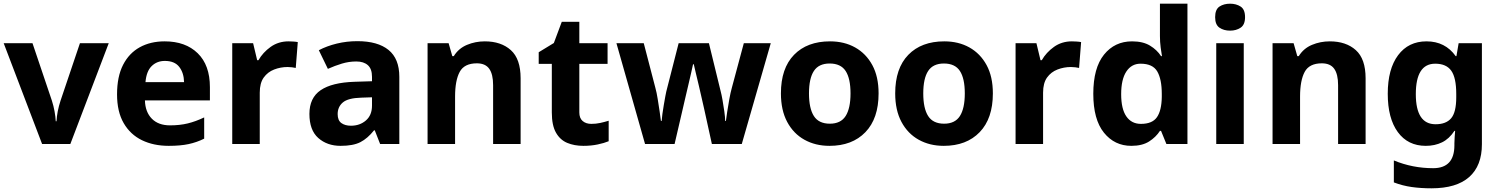

<svg xmlns="http://www.w3.org/2000/svg" viewBox="-20 -780 8125 1040"><path d="M208 0 0 -546H156L261 -235Q270 -207 275.5 -177Q281 -147 282 -123H286Q289 -177 308 -235L413 -546H569L361 0Z M872 -556Q985 -556 1051 -491.5Q1117 -427 1117 -308V-236H765Q767 -173 802.5 -137Q838 -101 901 -101Q954 -101 997 -111.5Q1040 -122 1086 -144V-29Q1046 -9 1001.5 0.5Q957 10 894 10Q812 10 749 -20.5Q686 -51 650 -113Q614 -175 614 -269Q614 -365 646.5 -428.5Q679 -492 737 -524Q795 -556 872 -556ZM873 -450Q830 -450 801.5 -422Q773 -394 768 -335H977Q976 -385 951 -417.5Q926 -450 873 -450Z M1543 -556Q1554 -556 1569 -555Q1584 -554 1593 -552L1582 -412Q1575 -414 1561.5 -415.5Q1548 -417 1538 -417Q1500 -417 1465 -403.5Q1430 -390 1408.5 -360Q1387 -330 1387 -278V0H1238V-546H1351L1373 -454H1380Q1404 -496 1446 -526Q1488 -556 1543 -556Z M1916 -557Q2026 -557 2084.5 -509.5Q2143 -462 2143 -364V0H2039L2010 -74H2006Q1971 -30 1932 -10Q1893 10 1825 10Q1752 10 1704 -32.5Q1656 -75 1656 -163Q1656 -250 1717 -291.5Q1778 -333 1900 -337L1995 -340V-364Q1995 -407 1972.5 -427Q1950 -447 1910 -447Q1870 -447 1832 -435.5Q1794 -424 1756 -407L1707 -508Q1751 -531 1804.5 -544Q1858 -557 1916 -557ZM1937 -251Q1865 -249 1837 -225Q1809 -201 1809 -162Q1809 -128 1829 -113.5Q1849 -99 1881 -99Q1929 -99 1962 -127.5Q1995 -156 1995 -208V-253Z M2606 -556Q2694 -556 2747 -508.5Q2800 -461 2800 -356V0H2651V-319Q2651 -378 2630 -407.5Q2609 -437 2563 -437Q2495 -437 2470 -390.5Q2445 -344 2445 -257V0H2296V-546H2410L2430 -476H2438Q2464 -518 2509.5 -537Q2555 -556 2606 -556Z M3183 -109Q3208 -109 3231 -114Q3254 -119 3277 -126V-15Q3253 -5 3217.5 2.5Q3182 10 3140 10Q3091 10 3052.5 -6Q3014 -22 2991.5 -61.5Q2969 -101 2969 -171V-434H2898V-497L2980 -547L3023 -662H3118V-546H3271V-434H3118V-171Q3118 -140 3136 -124.5Q3154 -109 3183 -109Z M3794 -191Q3790 -208 3782.5 -241.5Q3775 -275 3766 -313.5Q3757 -352 3749 -384.5Q3741 -417 3738 -432H3734Q3731 -417 3723.5 -384.5Q3716 -352 3707 -313.5Q3698 -275 3690 -241Q3682 -207 3678 -189L3634 0H3474L3319 -546H3467L3530 -304Q3537 -279 3542.5 -244Q3548 -209 3553 -176.5Q3558 -144 3560 -125H3564Q3565 -139 3568 -162.5Q3571 -186 3575.5 -211Q3580 -236 3583.5 -256.5Q3587 -277 3589 -284L3656 -546H3820L3884 -284Q3888 -270 3893.5 -239Q3899 -208 3903.5 -176Q3908 -144 3908 -125H3912Q3914 -142 3919 -174.5Q3924 -207 3930.5 -243Q3937 -279 3944 -304L4009 -546H4155L3998 0H3836Z M4739 -274Q4739 -138 4667.5 -64Q4596 10 4473 10Q4397 10 4337.5 -23Q4278 -56 4244 -119.5Q4210 -183 4210 -274Q4210 -410 4281 -483Q4352 -556 4476 -556Q4553 -556 4612 -523Q4671 -490 4705 -427.5Q4739 -365 4739 -274ZM4362 -274Q4362 -193 4388.5 -151.5Q4415 -110 4475 -110Q4534 -110 4560.5 -151.5Q4587 -193 4587 -274Q4587 -355 4560.5 -395.5Q4534 -436 4474 -436Q4415 -436 4388.5 -395.5Q4362 -355 4362 -274Z M5358 -274Q5358 -138 5286.5 -64Q5215 10 5092 10Q5016 10 4956.5 -23Q4897 -56 4863 -119.5Q4829 -183 4829 -274Q4829 -410 4900 -483Q4971 -556 5095 -556Q5172 -556 5231 -523Q5290 -490 5324 -427.5Q5358 -365 5358 -274ZM4981 -274Q4981 -193 5007.5 -151.5Q5034 -110 5094 -110Q5153 -110 5179.5 -151.5Q5206 -193 5206 -274Q5206 -355 5179.5 -395.5Q5153 -436 5093 -436Q5034 -436 5007.5 -395.5Q4981 -355 4981 -274Z M5786 -556Q5797 -556 5812 -555Q5827 -554 5836 -552L5825 -412Q5818 -414 5804.5 -415.5Q5791 -417 5781 -417Q5743 -417 5708 -403.5Q5673 -390 5651.5 -360Q5630 -330 5630 -278V0H5481V-546H5594L5616 -454H5623Q5647 -496 5689 -526Q5731 -556 5786 -556Z M6108 10Q6017 10 5959.5 -61.5Q5902 -133 5902 -272Q5902 -412 5960 -484Q6018 -556 6112 -556Q6171 -556 6209 -533Q6247 -510 6269 -476H6274Q6271 -492 6267 -522.5Q6263 -553 6263 -585V-760H6412V0H6298L6269 -71H6263Q6241 -37 6204 -13.5Q6167 10 6108 10ZM6160 -109Q6222 -109 6247 -145.5Q6272 -182 6273 -255V-271Q6273 -351 6248.5 -393Q6224 -435 6158 -435Q6109 -435 6081 -392.5Q6053 -350 6053 -270Q6053 -190 6081 -149.5Q6109 -109 6160 -109Z M6643 -760Q6676 -760 6700 -744.5Q6724 -729 6724 -687Q6724 -646 6700 -630Q6676 -614 6643 -614Q6609 -614 6585.5 -630Q6562 -646 6562 -687Q6562 -729 6585.5 -744.5Q6609 -760 6643 -760ZM6717 -546V0H6568V-546Z M7183 -556Q7271 -556 7324 -508.5Q7377 -461 7377 -356V0H7228V-319Q7228 -378 7207 -407.5Q7186 -437 7140 -437Q7072 -437 7047 -390.5Q7022 -344 7022 -257V0H6873V-546H6987L7007 -476H7015Q7041 -518 7086.5 -537Q7132 -556 7183 -556Z M7707 -556Q7808 -556 7865 -476H7869L7881 -546H8007V1Q8007 118 7938 179Q7869 240 7734 240Q7676 240 7626.5 233Q7577 226 7530 208V89Q7631 131 7743 131Q7858 131 7858 7V-4Q7858 -21 7859.5 -39Q7861 -57 7862 -71H7858Q7830 -28 7791 -9Q7752 10 7703 10Q7606 10 7551.5 -64.5Q7497 -139 7497 -272Q7497 -406 7553 -481Q7609 -556 7707 -556ZM7754 -435Q7649 -435 7649 -270Q7649 -107 7756 -107Q7813 -107 7840.5 -139.5Q7868 -172 7868 -253V-271Q7868 -359 7841 -397Q7814 -435 7754 -435Z"/></svg>

Font: Noto Sans Duployan
Style: Bold
Weight: 700
Designer: David Corbett
Foundry: David Corbett
Version: Version 3.001